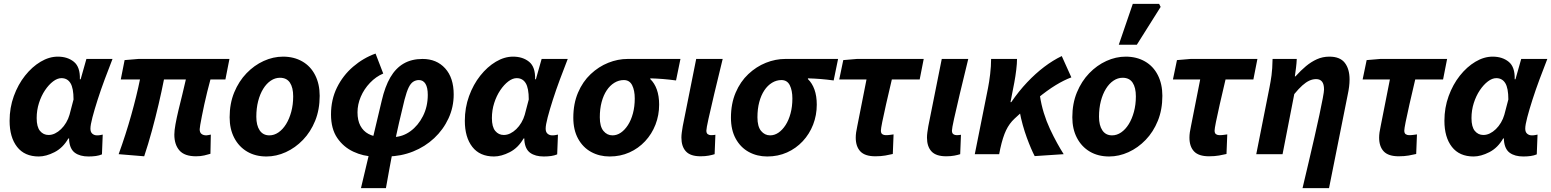

<svg xmlns="http://www.w3.org/2000/svg" viewBox="-20 -803 8079 1000"><path d="M182 12Q108 12 69 -38Q30 -88 30 -174Q30 -242 52 -302.5Q74 -363 110.5 -409Q147 -455 191.5 -481.5Q236 -508 281 -508Q332 -508 365 -481Q398 -454 396 -390H400L430 -496H566Q546 -445 525.5 -390Q505 -335 488.5 -283.5Q472 -232 461.5 -192Q451 -152 451 -133Q451 -115 461 -106.5Q471 -98 485 -98Q496 -98 502.5 -99.5Q509 -101 515 -102L511 1Q497 7 479.5 9.5Q462 12 441 12Q397 12 370.5 -7Q344 -26 340 -72Q340 -74 340 -76.5Q340 -79 340 -82H336Q308 -33 264 -10.5Q220 12 182 12ZM233 -100Q250 -100 266.5 -108Q283 -116 298 -130.5Q313 -145 324.5 -164.5Q336 -184 342 -205L363 -285Q363 -344 347 -370Q331 -396 300 -396Q279 -396 256.5 -379Q234 -362 214.5 -333Q195 -304 183 -266.5Q171 -229 171 -188Q171 -142 188.5 -121Q206 -100 233 -100Z M1001 11Q941 11 914.5 -19.5Q888 -50 888 -102Q888 -123 894 -156Q900 -189 909.5 -229Q919 -269 929.5 -310.5Q940 -352 948 -389H834Q822 -328 806 -259.5Q790 -191 771 -121.5Q752 -52 731 11L598 0Q635 -102 663.5 -203.5Q692 -305 709 -389H609L629 -490L701 -496H1175L1154 -389H1076Q1068 -359 1059.5 -325.5Q1051 -292 1044 -259Q1037 -226 1031.5 -198.5Q1026 -171 1023 -153Q1020 -135 1020 -130Q1020 -113 1029.5 -105.5Q1039 -98 1055 -98Q1060 -98 1065.5 -99.5Q1071 -101 1078 -102L1076 -2Q1063 2 1044 6.5Q1025 11 1001 11Z M1368 12Q1310 12 1267 -13.5Q1224 -39 1200 -85Q1176 -131 1176 -192Q1176 -264 1200 -322Q1224 -380 1264 -421.5Q1304 -463 1353.5 -485.5Q1403 -508 1454 -508Q1511 -508 1554.5 -483Q1598 -458 1621.5 -411.5Q1645 -365 1645 -304Q1645 -232 1621.5 -174Q1598 -116 1558 -74.5Q1518 -33 1468.5 -10.5Q1419 12 1368 12ZM1383 -98Q1408 -98 1430.5 -113.5Q1453 -129 1470 -156.5Q1487 -184 1497 -221Q1507 -258 1507 -301Q1507 -347 1490 -372.5Q1473 -398 1438 -398Q1413 -398 1390.5 -383Q1368 -368 1351 -340.5Q1334 -313 1324.5 -276Q1315 -239 1315 -195Q1315 -150 1332.5 -124Q1350 -98 1383 -98Z M1860 177 1968 -278Q1985 -352 2013 -400Q2041 -448 2082.5 -472Q2124 -496 2181 -496Q2254 -496 2298.5 -447Q2343 -398 2343 -311Q2343 -245 2316 -186.5Q2289 -128 2241.5 -83.5Q2194 -39 2131.5 -14Q2069 11 1999 12L2028 -89Q2077 -90 2117.5 -119.5Q2158 -149 2183 -198.5Q2208 -248 2208 -309Q2208 -347 2196 -366.5Q2184 -386 2162 -386Q2146 -386 2132.5 -377.5Q2119 -369 2108.5 -347.5Q2098 -326 2087 -284Q2073 -227 2058.5 -164.5Q2044 -102 2031 -40.5Q2018 21 2008 77Q1998 133 1990 177ZM1926 12Q1872 11 1820.5 -13Q1769 -37 1736.5 -84.5Q1704 -132 1704 -207Q1704 -284 1735 -347Q1766 -410 1819 -455.5Q1872 -501 1936 -524L1976 -420Q1938 -404 1907 -371.5Q1876 -339 1859 -299Q1842 -259 1842 -218Q1842 -176 1857 -148Q1872 -120 1899 -105.5Q1926 -91 1964 -89Z M2553 12Q2479 12 2440 -38Q2401 -88 2401 -174Q2401 -242 2423 -302.5Q2445 -363 2481.5 -409Q2518 -455 2562.5 -481.5Q2607 -508 2652 -508Q2703 -508 2736 -481Q2769 -454 2767 -390H2771L2801 -496H2937Q2917 -445 2896.5 -390Q2876 -335 2859.5 -283.5Q2843 -232 2832.5 -192Q2822 -152 2822 -133Q2822 -115 2832 -106.5Q2842 -98 2856 -98Q2867 -98 2873.5 -99.5Q2880 -101 2886 -102L2882 1Q2868 7 2850.5 9.5Q2833 12 2812 12Q2768 12 2741.5 -7Q2715 -26 2711 -72Q2711 -74 2711 -76.5Q2711 -79 2711 -82H2707Q2679 -33 2635 -10.5Q2591 12 2553 12ZM2604 -100Q2621 -100 2637.5 -108Q2654 -116 2669 -130.5Q2684 -145 2695.5 -164.5Q2707 -184 2713 -205L2734 -285Q2734 -344 2718 -370Q2702 -396 2671 -396Q2650 -396 2627.5 -379Q2605 -362 2585.5 -333Q2566 -304 2554 -266.5Q2542 -229 2542 -188Q2542 -142 2559.5 -121Q2577 -100 2604 -100Z M3155 12Q3102 12 3059 -11.5Q3016 -35 2991 -80.5Q2966 -126 2966 -190Q2966 -263 2990.5 -320.5Q3015 -378 3056.5 -417Q3098 -456 3148 -476Q3198 -496 3249 -496H3524L3501 -384Q3464 -389 3432.5 -391.5Q3401 -394 3367 -395V-391Q3389 -370 3401 -336.5Q3413 -303 3413 -258Q3413 -203 3394 -154Q3375 -105 3340 -67.5Q3305 -30 3258 -9Q3211 12 3155 12ZM3170 -98Q3193 -98 3213.5 -112Q3234 -126 3250.5 -151.5Q3267 -177 3276.5 -212.5Q3286 -248 3286 -290Q3286 -332 3272.5 -359Q3259 -386 3229 -386Q3203 -386 3180 -372Q3157 -358 3140 -332.5Q3123 -307 3113.5 -271.5Q3104 -236 3104 -192Q3104 -144 3123 -121Q3142 -98 3170 -98Z M3629 11Q3576 11 3552.5 -14.5Q3529 -40 3529 -86Q3529 -99 3531 -113.5Q3533 -128 3536 -146L3606 -496H3744Q3719 -394 3700 -314Q3681 -234 3670 -184Q3659 -134 3659 -123Q3659 -109 3666.5 -104Q3674 -99 3683 -99Q3688 -99 3694 -99.5Q3700 -100 3706 -101L3702 0Q3690 4 3671.5 7.5Q3653 11 3629 11Z M3976 12Q3923 12 3880 -11.5Q3837 -35 3812 -80.5Q3787 -126 3787 -190Q3787 -263 3811.5 -320.5Q3836 -378 3877.5 -417Q3919 -456 3969 -476Q4019 -496 4070 -496H4345L4322 -384Q4285 -389 4253.5 -391.5Q4222 -394 4188 -395V-391Q4210 -370 4222 -336.5Q4234 -303 4234 -258Q4234 -203 4215 -154Q4196 -105 4161 -67.5Q4126 -30 4079 -9Q4032 12 3976 12ZM3991 -98Q4014 -98 4034.5 -112Q4055 -126 4071.5 -151.5Q4088 -177 4097.5 -212.5Q4107 -248 4107 -290Q4107 -332 4093.5 -359Q4080 -386 4050 -386Q4024 -386 4001 -372Q3978 -358 3961 -332.5Q3944 -307 3934.5 -271.5Q3925 -236 3925 -192Q3925 -144 3944 -121Q3963 -98 3991 -98Z M4539 11Q4485 11 4461 -14.5Q4437 -40 4437 -86Q4437 -99 4439 -113.5Q4441 -128 4445 -146L4493 -389H4351L4372 -490L4443 -496H4791L4770 -389H4625Q4608 -317 4595 -260Q4582 -203 4575 -167.5Q4568 -132 4568 -123Q4568 -109 4575.5 -104Q4583 -99 4593 -99Q4606 -99 4615.5 -100.5Q4625 -102 4634 -103L4630 -1Q4614 3 4591 7Q4568 11 4539 11Z M4908 11Q4855 11 4831.5 -14.5Q4808 -40 4808 -86Q4808 -99 4810 -113.5Q4812 -128 4815 -146L4885 -496H5023Q4998 -394 4979 -314Q4960 -234 4949 -184Q4938 -134 4938 -123Q4938 -109 4945.5 -104Q4953 -99 4962 -99Q4967 -99 4973 -99.5Q4979 -100 4985 -101L4981 0Q4969 4 4950.5 7.5Q4932 11 4908 11Z M5057 0 5126 -345Q5132 -375 5137 -416.5Q5142 -458 5142 -496H5277Q5277 -473 5273 -439.5Q5269 -406 5263 -374L5243 -271H5247Q5286 -328 5329.5 -374Q5373 -420 5418.5 -454.5Q5464 -489 5510 -511L5560 -400Q5522 -386 5478.5 -359.5Q5435 -333 5382.5 -290Q5330 -247 5264 -185Q5237 -160 5220 -124.5Q5203 -89 5190 -30L5184 0ZM5369 10Q5360 -7 5349.5 -31.5Q5339 -56 5328 -86Q5317 -116 5307 -151.5Q5297 -187 5290 -226L5396 -306Q5403 -259 5416.5 -215Q5430 -171 5448.5 -131.5Q5467 -92 5485.5 -58.5Q5504 -25 5520 0Z M5757 12Q5699 12 5656 -13.5Q5613 -39 5589 -85Q5565 -131 5565 -192Q5565 -264 5589 -322Q5613 -380 5653 -421.5Q5693 -463 5742.5 -485.5Q5792 -508 5843 -508Q5900 -508 5943.5 -483Q5987 -458 6010.5 -411.5Q6034 -365 6034 -304Q6034 -232 6010.5 -174Q5987 -116 5947 -74.5Q5907 -33 5857.5 -10.5Q5808 12 5757 12ZM5772 -98Q5797 -98 5819.5 -113.5Q5842 -129 5859 -156.5Q5876 -184 5886 -221Q5896 -258 5896 -301Q5896 -347 5879 -372.5Q5862 -398 5827 -398Q5802 -398 5779.5 -383Q5757 -368 5740 -340.5Q5723 -313 5713.5 -276Q5704 -239 5704 -195Q5704 -150 5721.5 -124Q5739 -98 5772 -98ZM5807 -570 5880 -783H6017L6025 -767L5901 -570Z M6277 11Q6223 11 6199 -14.5Q6175 -40 6175 -86Q6175 -99 6177 -113.5Q6179 -128 6183 -146L6231 -389H6089L6110 -490L6181 -496H6529L6508 -389H6363Q6346 -317 6333 -260Q6320 -203 6313 -167.5Q6306 -132 6306 -123Q6306 -109 6313.5 -104Q6321 -99 6331 -99Q6344 -99 6353.5 -100.5Q6363 -102 6372 -103L6368 -1Q6352 3 6329 7Q6306 11 6277 11Z M6764 177Q6780 110 6796 41.5Q6812 -27 6826.5 -90Q6841 -153 6852 -205Q6863 -257 6869.5 -291.5Q6876 -326 6876 -337Q6876 -365 6865.5 -378Q6855 -391 6835 -391Q6817 -391 6799.5 -383Q6782 -375 6763 -358Q6744 -341 6721 -313L6660 0H6523L6592 -348Q6598 -378 6602.5 -410.5Q6607 -443 6608 -496H6734Q6733 -473 6730 -449.5Q6727 -426 6724 -405H6727Q6755 -436 6782 -458.5Q6809 -481 6839 -494.5Q6869 -508 6904 -508Q6959 -508 6984 -476Q7009 -444 7009 -389Q7009 -371 7006.5 -351Q7004 -331 6999 -308L6902 177Z M7265 11Q7211 11 7187 -14.5Q7163 -40 7163 -86Q7163 -99 7165 -113.5Q7167 -128 7171 -146L7219 -389H7077L7098 -490L7169 -496H7517L7496 -389H7351Q7334 -317 7321 -260Q7308 -203 7301 -167.5Q7294 -132 7294 -123Q7294 -109 7301.5 -104Q7309 -99 7319 -99Q7332 -99 7341.5 -100.5Q7351 -102 7360 -103L7356 -1Q7340 3 7317 7Q7294 11 7265 11Z M7655 12Q7581 12 7542 -38Q7503 -88 7503 -174Q7503 -242 7525 -302.5Q7547 -363 7583.5 -409Q7620 -455 7664.5 -481.5Q7709 -508 7754 -508Q7805 -508 7838 -481Q7871 -454 7869 -390H7873L7903 -496H8039Q8019 -445 7998.5 -390Q7978 -335 7961.5 -283.5Q7945 -232 7934.5 -192Q7924 -152 7924 -133Q7924 -115 7934 -106.5Q7944 -98 7958 -98Q7969 -98 7975.5 -99.5Q7982 -101 7988 -102L7984 1Q7970 7 7952.5 9.5Q7935 12 7914 12Q7870 12 7843.5 -7Q7817 -26 7813 -72Q7813 -74 7813 -76.5Q7813 -79 7813 -82H7809Q7781 -33 7737 -10.5Q7693 12 7655 12ZM7706 -100Q7723 -100 7739.5 -108Q7756 -116 7771 -130.5Q7786 -145 7797.5 -164.5Q7809 -184 7815 -205L7836 -285Q7836 -344 7820 -370Q7804 -396 7773 -396Q7752 -396 7729.5 -379Q7707 -362 7687.5 -333Q7668 -304 7656 -266.5Q7644 -229 7644 -188Q7644 -142 7661.5 -121Q7679 -100 7706 -100Z"/></svg>

Font: Source Sans 3
Style: Bold Italic
Weight: 700
Italic angle: -11°
Designer: Paul D. Hunt
Foundry: Adobe
Version: Version 3.052;hotconv 1.1.0;makeotfexe 2.6.0